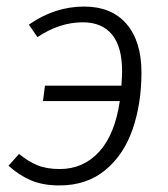

<svg xmlns="http://www.w3.org/2000/svg" viewBox="-20 -554 511 585"><path d="M411 -333Q411 -238 384 -160Q357 -82 300.5 -35.5Q244 11 161 11Q111 11 74.5 -4.5Q38 -20 6 -49L38 -85Q66 -62 94 -50.5Q122 -39 162 -39Q234 -39 282 -91.5Q330 -144 345 -246H111L117 -293H350Q352 -325 352 -337Q352 -411 321.5 -448.5Q291 -486 232 -486Q162 -486 94 -441L68 -479Q147 -534 236 -534Q320 -534 365.5 -481Q411 -428 411 -333Z"/></svg>

Font: Fira Sans Light
Style: Italic
Weight: 300
Italic angle: -8°
Designer: bBox Type GmbH & Carrois Corporate GbR & Edenspiekermann AG
Foundry: bBox Type GmbH & Carrois Corporate GbR & Edenspiekermann AG
Version: Version 4.301